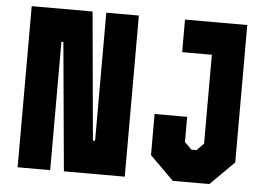

<svg xmlns="http://www.w3.org/2000/svg" viewBox="-50 -766 1142 831"><g transform="rotate(5 521.0 -350.0)"><path d="M55 0V-700H319.5L369.5 -143.5H379V-700H520.5V0H256L205 -558H196.5V0ZM729 0 625.5 -103V-281.5H767V-172L797.5 -141.5H819.5L850 -172V-558.5H721V-700H991.5V-103L888 0Z"/></g></svg>

Font: Tourney Condensed Black
Style: Regular
Weight: 900
Width: 3
Designer: Tyler Finck
Foundry: Etcetera Type Co
Version: Version 1.010; ttfautohint (v1.8.3)